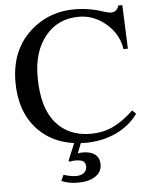

<svg xmlns="http://www.w3.org/2000/svg" viewBox="-59 -725 785 989"><g transform="rotate(-5 333.5 -230.5)"><path d="M614 -131 633 -113Q590 -52 518 -19Q446 14 360 14Q345 14 336 13L316 65Q331 62 342 62Q383 62 405.5 80Q428 98 428 131Q428 170 394.5 192.5Q361 215 303 215Q258 215 219 199L233 168Q269 180 298 180Q323 180 338 168Q353 156 353 136Q353 117 341 108.5Q329 100 300 100Q283 100 272 104L265 99L302 10Q189 -5 116 -81Q28 -174 28 -329Q28 -517 167 -616Q252 -676 362 -676Q440 -676 509 -652Q538 -643 549 -643Q581 -643 590 -676H611L620 -450H597Q586 -528 523 -582Q460 -636 382 -636Q274 -636 209 -556.5Q144 -477 144 -346Q144 -187 211 -108Q277 -30 392 -30Q454 -30 506 -54Q558 -78 614 -131Z"/></g></svg>

Font: STIX
Style: Regular
Weight: 400
Designer: MicroPress Inc., with final additions and corrections provided by Coen Hoffman, Elsevier (retired)
Version: Version 1.1.1